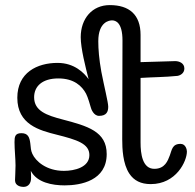

<svg xmlns="http://www.w3.org/2000/svg" viewBox="-20 -712 764 754"><path d="M460 -165C460 -129 462 -69 488 -30C506 -3 533 11 572 11C672 11 714 -79 714 -117C714 -123 710 -147 689 -147C656 -147 655 -123 647 -102C639 -81 628 -49 586 -49C539 -49 532 -109 532 -152V-406C577 -409 629 -409 677 -414C689 -416 704 -425 704 -443C704 -464 684 -472 668 -472C652 -472 552 -468 532 -468V-575C532 -655 487 -692 411 -692C342 -692 297 -639 297 -566C297 -522 316 -448 328 -401C310 -426 272 -465 206 -465C126 -465 48 -427 48 -328C48 -223 135 -200 203 -183C282 -163 331 -148 331 -103C331 -55 273 -41 231 -41C162 -41 120 -79 107 -108C101 -121 101 -131 99 -149C96 -173 90 -189 64 -189C39 -189 37 -175 37 -154C37 -125 41 -88 41 -62C41 -44 39 -10 39 -4C39 18 62 22 72 22C92 22 102 7 102 -13C102 -21 102 -31 101 -41C125 5 185 16 234 16C298 16 399 -3 399 -107C399 -196 324 -217 225 -243C164 -259 114 -276 114 -330C114 -374 147 -404 209 -404C271 -404 302 -374 318 -344C325 -331 335 -296 336 -292C338 -283 348 -257 369 -257C399 -257 405 -274 405 -293C405 -310 389 -373 378 -430C369 -480 366 -519 366 -550C366 -627 410 -632 420 -632C434 -632 461 -624 461 -553Z"/></svg>

Font: Life Savers
Style: Bold
Weight: 700
Designer: Pablo Impallari, Rodrigo Fuenzalida, Brenda Gallo
Foundry: Pablo Impallari, Rodrigo Fuenzalida, Brenda Gallo
Version: Version 3.000